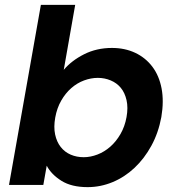

<svg xmlns="http://www.w3.org/2000/svg" viewBox="-20 -760 718 789"><path d="M242 -473Q274 -511 325.5 -537Q377 -563 440 -563Q493 -563 535.5 -543Q578 -523 606 -486Q634 -449 644 -396.5Q654 -344 643 -279Q631 -214 602 -161Q573 -108 532.5 -70Q492 -32 442.5 -11.5Q393 9 340 9Q274 9 232.5 -17Q191 -43 172 -79L158 0H17L148 -740H289ZM500 -279Q507 -318 500 -348.5Q493 -379 476.5 -399Q460 -419 435 -429.5Q410 -440 382 -440Q354 -440 325.5 -429.5Q297 -419 273 -398Q249 -377 231.5 -346.5Q214 -316 207 -277Q200 -238 206.5 -207.5Q213 -177 229.5 -156Q246 -135 270.5 -124.5Q295 -114 324 -114Q352 -114 380.5 -125Q409 -136 433 -157Q457 -178 475 -209Q493 -240 500 -279Z"/></svg>

Font: SVN-Poppins SemiBold
Style: Italic
Weight: 600
Italic angle: -10°
Designer: Ninad Kale (Devanagari), Jonny Pinhorn (Latin)
Foundry: Indian Type Foundry
Version: Version 3.002 2017; ttfautohint (v1.8.3)